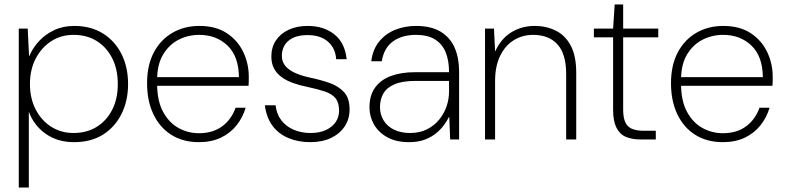

<svg xmlns="http://www.w3.org/2000/svg" viewBox="-20 -624 3513 859"><path d="M64 215V-496H104L110 -373H111Q126 -409 154 -439.5Q182 -470 222 -489Q262 -508 312 -508Q387 -508 441 -474Q495 -440 524 -381.5Q553 -323 553 -248Q553 -173 523.5 -114Q494 -55 440.5 -21.5Q387 12 311 12Q238 12 185 -25Q132 -62 109 -124V215ZM309 -29Q368 -29 412 -56Q456 -83 481.5 -132Q507 -181 507 -248Q507 -315 481.5 -364.5Q456 -414 412 -441Q368 -468 309 -468Q253 -468 209 -439.5Q165 -411 139.5 -361.5Q114 -312 114 -248Q114 -184 139.5 -134.5Q165 -85 209 -57Q253 -29 309 -29Z M870 12Q799 12 747 -20.5Q695 -53 666.5 -112.5Q638 -172 638 -252Q638 -332 668 -389Q698 -446 751 -477Q804 -508 872 -508Q945 -508 994 -476Q1043 -444 1068 -392Q1093 -340 1093 -281Q1093 -271 1093 -261.5Q1093 -252 1092 -240H671V-279H1049Q1048 -372 998 -420Q948 -468 871 -468Q822 -468 779.5 -446.5Q737 -425 710 -380.5Q683 -336 683 -267V-249Q683 -173 709.5 -124Q736 -75 778.5 -51.5Q821 -28 870 -28Q932 -28 973.5 -58.5Q1015 -89 1034 -142H1079Q1066 -98 1038 -63Q1010 -28 968 -8Q926 12 870 12Z M1368 12Q1314 12 1270 -6.5Q1226 -25 1199 -61.5Q1172 -98 1165 -153H1213Q1217 -114 1238.5 -86Q1260 -58 1294 -43.5Q1328 -29 1369 -29Q1409 -29 1437.5 -42Q1466 -55 1481.5 -77.5Q1497 -100 1497 -129Q1497 -165 1481 -184.5Q1465 -204 1434 -214.5Q1403 -225 1356 -235Q1321 -242 1291.5 -252.5Q1262 -263 1240 -279Q1218 -295 1206 -317.5Q1194 -340 1194 -371Q1194 -412 1214 -442.5Q1234 -473 1270.5 -490.5Q1307 -508 1357 -508Q1428 -508 1475.5 -470.5Q1523 -433 1531 -359H1484Q1481 -408 1447.5 -437.5Q1414 -467 1356 -467Q1300 -467 1270.5 -441.5Q1241 -416 1241 -374Q1241 -351 1253.5 -333Q1266 -315 1293.5 -301Q1321 -287 1366 -277Q1414 -267 1454 -253Q1494 -239 1519 -212Q1544 -185 1544 -134Q1544 -92 1522.5 -59Q1501 -26 1461.5 -7Q1422 12 1368 12Z M1810 12Q1752 12 1712.5 -10Q1673 -32 1653 -67.5Q1633 -103 1633 -144Q1633 -197 1658 -232Q1683 -267 1729 -284Q1775 -301 1836 -301H1989Q1989 -354 1973.5 -391Q1958 -428 1925.5 -448Q1893 -468 1841 -468Q1779 -468 1738.5 -439Q1698 -410 1688 -350H1641Q1648 -404 1677 -439Q1706 -474 1749 -491Q1792 -508 1841 -508Q1910 -508 1952.5 -481.5Q1995 -455 2014.5 -409.5Q2034 -364 2034 -305V0H1994L1990 -101H1989Q1981 -85 1967 -65.5Q1953 -46 1932 -28.5Q1911 -11 1881 0.5Q1851 12 1810 12ZM1815 -29Q1858 -29 1890.5 -45.5Q1923 -62 1945 -89Q1967 -116 1978 -148.5Q1989 -181 1989 -213V-262H1839Q1779 -262 1744 -246.5Q1709 -231 1694.5 -204.5Q1680 -178 1680 -145Q1680 -113 1695.5 -86.5Q1711 -60 1741.5 -44.5Q1772 -29 1815 -29Z M2150 0V-496H2190L2195 -395H2196Q2222 -452 2268.5 -480Q2315 -508 2371 -508Q2425 -508 2467.5 -486.5Q2510 -465 2534 -419Q2558 -373 2558 -299V0H2513V-293Q2513 -382 2474.5 -425Q2436 -468 2365 -468Q2317 -468 2278.5 -444Q2240 -420 2217.5 -374Q2195 -328 2195 -261V0Z M2847 0Q2807 0 2779.5 -12Q2752 -24 2737.5 -53.5Q2723 -83 2723 -133V-457H2637V-496H2723L2730 -604H2768V-496H2925V-457H2768V-134Q2768 -81 2789 -60Q2810 -39 2860 -39H2914V0Z M3214 12Q3143 12 3091 -20.5Q3039 -53 3010.5 -112.5Q2982 -172 2982 -252Q2982 -332 3012 -389Q3042 -446 3095 -477Q3148 -508 3216 -508Q3289 -508 3338 -476Q3387 -444 3412 -392Q3437 -340 3437 -281Q3437 -271 3437 -261.5Q3437 -252 3436 -240H3015V-279H3393Q3392 -372 3342 -420Q3292 -468 3215 -468Q3166 -468 3123.5 -446.5Q3081 -425 3054 -380.5Q3027 -336 3027 -267V-249Q3027 -173 3053.5 -124Q3080 -75 3122.5 -51.5Q3165 -28 3214 -28Q3276 -28 3317.5 -58.5Q3359 -89 3378 -142H3423Q3410 -98 3382 -63Q3354 -28 3312 -8Q3270 12 3214 12Z"/></svg>

Font: DM Sans 28pt ExtraLight
Style: Regular
Weight: 250
Version: Version 4.004;gftools[0.9.30]